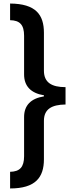

<svg xmlns="http://www.w3.org/2000/svg" viewBox="-20 -886 417 1084"><path d="M37 -866V-772C92 -771 116 -746 116 -684V-466C116 -400 154 -360 228 -348V-342C154 -330 116 -291 116 -225V-4C116 57 92 83 37 84V178C180 178 228 116 228 13V-204C228 -270 272 -295 350 -296V-394C272 -394 228 -420 228 -487V-701C228 -803 182 -865 37 -866Z"/></svg>

Font: Noto Sans Malayalam UI SemiCondensed SemiBold
Style: Regular
Weight: 600
Width: 4
Designer: Jelle Bosma - Monotype Design Team
Foundry: Monotype Imaging Inc.
Version: Version 2.104